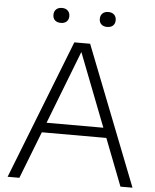

<svg xmlns="http://www.w3.org/2000/svg" viewBox="-60 -967 822 1017"><g transform="rotate(5 351.0 -458.0)"><path d="M19 0 309 -740H393L683 0H619L522 -250.5H179L81.5 0ZM199.5 -303H501.5L350.5 -692.5ZM474.5 -836.5Q455 -836.5 443.8 -847Q432.5 -857.5 432.5 -876Q432.5 -894 443.8 -905Q455 -916 474.5 -916Q494.5 -916 505.8 -905Q517 -894 517 -876Q517 -857.5 505.8 -847Q494.5 -836.5 474.5 -836.5ZM228.5 -836.5Q208.5 -836.5 197.2 -847Q186 -857.5 186 -876Q186 -894 197.2 -905Q208.5 -916 228.5 -916Q248 -916 259.2 -905Q270.5 -894 270.5 -876Q270.5 -857.5 259.2 -847Q248 -836.5 228.5 -836.5Z"/></g></svg>

Font: Encode Sans SmExp Lt
Style: Regular
Weight: 300
Width: 6
Designer: Multiple Designers
Foundry: Impallari Type
Version: Version 3.002; ttfautohint (v1.8.3) -l 8 -r 50 -G 200 -x 14 